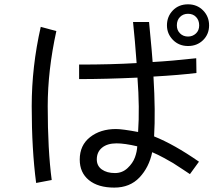

<svg xmlns="http://www.w3.org/2000/svg" viewBox="-20 -852 1040 890"><path d="M127 -359.4Q127 -543 168.9 -727.5L241.2 -708Q201.2 -525.4 201.2 -359.4Q201.2 -157.2 219.7 -17.6L147.5 -3.9Q127 -159.2 127 -359.4ZM349.6 -112.3Q349.6 -178.7 397.5 -216.3Q445.3 -253.9 517.6 -253.9Q546.9 -253.9 620.1 -240.2Q627.9 -350.6 617.2 -492.2Q469.7 -485.4 346.7 -485.4V-552.7Q497.1 -552.7 613.3 -559.6Q605.5 -667 596.7 -750H670.9Q686.5 -587.9 687.5 -564.5Q774.4 -569.3 889.6 -582L890.6 -513.7Q811.5 -503.9 691.4 -497.1Q701.2 -335 694.3 -219.7Q787.1 -182.6 902.3 -102.5L860.4 -44.9Q855.5 -47.9 825.7 -67.9Q795.9 -87.9 782.2 -96.2Q768.6 -104.5 740.7 -119.6Q712.9 -134.8 685.5 -146.5Q670.9 -76.2 626.5 -29.3Q582 17.6 509.8 17.6Q434.6 17.6 392.1 -17.1Q349.6 -51.8 349.6 -112.3ZM428.7 -113.3Q428.7 -83 452.1 -66.4Q475.6 -49.8 512.7 -49.8Q546.9 -49.8 571.3 -72.8Q595.7 -95.7 605.5 -122.6Q615.2 -149.4 616.2 -173.8Q557.6 -187.5 520.5 -187.5Q477.5 -187.5 453.1 -167.5Q428.7 -147.5 428.7 -113.3ZM799.8 -734.4Q799.8 -711.9 814.5 -697.3Q829.1 -682.6 851.6 -682.6Q873 -682.6 888.2 -696.8Q903.3 -710.9 903.3 -734.4Q903.3 -757.8 889.2 -772.9Q875 -788.1 851.6 -788.1Q829.1 -788.1 814.5 -773.4Q799.8 -758.8 799.8 -734.4ZM753.9 -734.4Q753.9 -775.4 781.2 -803.7Q808.6 -832 851.6 -832Q893.6 -832 921.4 -803.7Q949.2 -775.4 949.2 -734.4Q949.2 -693.4 921.4 -666Q893.6 -638.7 851.6 -638.7Q809.6 -638.7 781.7 -667Q753.9 -695.3 753.9 -734.4Z"/></svg>

Font: Gothic A1
Style: Regular
Weight: 400
Designer: HanYang I&C Co.,Ltd.
Foundry: HanYang I&C Co.,Ltd.
Version: Version 2.50